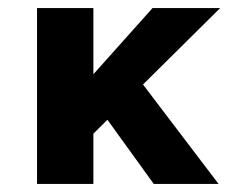

<svg xmlns="http://www.w3.org/2000/svg" viewBox="-20 -457 602 477"><path d="M203 -116 182 -239 359 -437H527ZM212 0H72V-437H212ZM330 -254 523 0H362L222 -194Z"/></svg>

Font: Reem Kufi Fun
Style: Bold
Weight: 700
Designer: Khaled Hosny
Version: Version 1.005